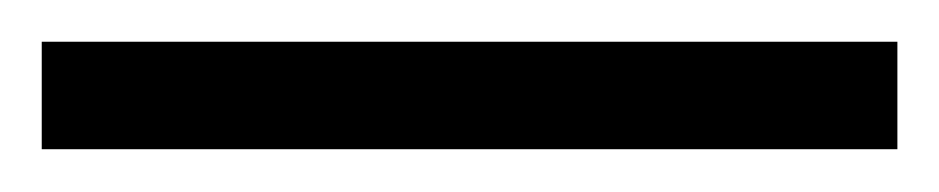

<svg xmlns="http://www.w3.org/2000/svg" viewBox="-20 79 450 92"><path d="M0 99H410V150.5H0Z"/></svg>

Font: Newsreader 16pt 16pt
Style: Regular
Weight: 400
Version: Version 1.003